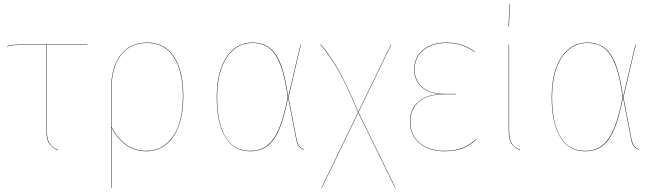

<svg xmlns="http://www.w3.org/2000/svg" viewBox="-20 -737 3242 947"><path d="M211 -515V-97Q211 -54 222.5 -32.5Q234 -11 266 2L265 4Q232 -11 220.5 -32Q209 -53 209 -97V-515H76Q52 -515 39.5 -513.5Q27 -512 16 -507L15 -509Q26 -514 39 -515.5Q52 -517 76 -517H411V-515Z M884 -264Q884 -176 861 -114.5Q838 -53 796.5 -22Q755 9 702 9Q593 9 530 -107V190H528V-299Q528 -403 574.5 -465Q621 -527 707 -527Q792 -527 838 -457.5Q884 -388 884 -264ZM882 -264Q882 -387 836.5 -456Q791 -525 707 -525Q621 -525 575.5 -463.5Q530 -402 530 -299V-111Q593 7 702 7Q783 7 832.5 -63Q882 -133 882 -264Z M1401 -258 1462 -517H1464L1403 -257L1441 -60Q1447 -29 1455 -18Q1463 -7 1480 0V2Q1462 -5 1453.5 -16Q1445 -27 1439 -60L1401 -256Q1382 -157 1357.5 -99.5Q1333 -42 1298.5 -16.5Q1264 9 1213 9Q1135 9 1092 -59.5Q1049 -128 1049 -259Q1049 -339 1070 -399.5Q1091 -460 1131 -493.5Q1171 -527 1225 -527Q1275 -527 1309 -501.5Q1343 -476 1365.5 -417.5Q1388 -359 1401 -258ZM1051 -259Q1051 -128 1093 -60.5Q1135 7 1213 7Q1263 7 1297 -18.5Q1331 -44 1355.5 -101Q1380 -158 1399 -257Q1386 -358 1363.5 -416Q1341 -474 1308 -499.5Q1275 -525 1225 -525Q1172 -525 1132.5 -492Q1093 -459 1072 -399Q1051 -339 1051 -259Z M1930 188H1928L1747 -181L1568 188H1566L1746 -183Q1689 -320 1646.5 -393.5Q1604 -467 1560 -517L1562 -518Q1606 -468 1648 -394.5Q1690 -321 1747 -185L1908 -517H1910L1748 -183Z M2322 -482 2320 -481Q2261 -525 2181 -525Q2111 -525 2068 -489.5Q2025 -454 2025 -394Q2025 -341 2063 -307.5Q2101 -274 2174 -274H2230V-272H2172Q2091 -272 2047.5 -236Q2004 -200 2004 -136Q2004 -70 2050 -31.5Q2096 7 2172 7Q2225 7 2262 -8Q2299 -23 2328 -51L2329 -49Q2299 -20 2262 -5.5Q2225 9 2172 9Q2095 9 2048.5 -30.5Q2002 -70 2002 -136Q2002 -199 2043 -234.5Q2084 -270 2155 -273Q2092 -277 2057.5 -310Q2023 -343 2023 -394Q2023 -455 2066.5 -491Q2110 -527 2181 -527Q2263 -527 2322 -482Z M2491 -97Q2491 -54 2502.5 -32.5Q2514 -11 2546 2L2545 4Q2512 -11 2500.5 -32Q2489 -53 2489 -97V-517H2491ZM2495 -717 2490 -606H2488L2493 -717Z M3053 -258 3114 -517H3116L3055 -257L3093 -60Q3099 -29 3107 -18Q3115 -7 3132 0V2Q3114 -5 3105.5 -16Q3097 -27 3091 -60L3053 -256Q3034 -157 3009.5 -99.5Q2985 -42 2950.5 -16.5Q2916 9 2865 9Q2787 9 2744 -59.5Q2701 -128 2701 -259Q2701 -339 2722 -399.5Q2743 -460 2783 -493.5Q2823 -527 2877 -527Q2927 -527 2961 -501.5Q2995 -476 3017.5 -417.5Q3040 -359 3053 -258ZM2703 -259Q2703 -128 2745 -60.5Q2787 7 2865 7Q2915 7 2949 -18.5Q2983 -44 3007.5 -101Q3032 -158 3051 -257Q3038 -358 3015.5 -416Q2993 -474 2960 -499.5Q2927 -525 2877 -525Q2824 -525 2784.5 -492Q2745 -459 2724 -399Q2703 -339 2703 -259Z"/></svg>

Font: FiraGO Two
Style: Regular
Weight: 100
Designer: bBox Type
Foundry: bBox Type GmbH
Version: Version 1.001